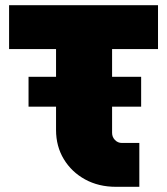

<svg xmlns="http://www.w3.org/2000/svg" viewBox="-20 -720 644 740"><path d="M427 0Q360 0 308 -28.5Q256 -57 226 -106.5Q196 -156 196 -219V-309H90V-424H196V-531H15V-700H589V-531H412V-424H524V-309H412V-208Q412 -192 423 -180.5Q434 -169 450 -169H517V0Z"/></svg>

Font: MuseoModerno Thin Black
Style: Regular
Weight: 900
Version: Version 1.002